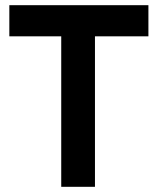

<svg xmlns="http://www.w3.org/2000/svg" viewBox="-20 -720 624 740"><path d="M216 0V-580H16V-700H552V-580H346V0Z"/></svg>

Font: Our Lexend Medium
Style: Regular
Weight: 500
Designer: Bonnie Shaver-Troup, Thomas Jockin
Foundry: Lexend
Version: Version 1.007